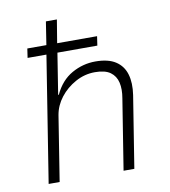

<svg xmlns="http://www.w3.org/2000/svg" viewBox="-80 -774 747 843"><g transform="rotate(-10 293.5 -352.5)"><path d="M69 0 158 -561H74L80 -602H165L181 -705H230L213 -602H391L385 -561H207L178 -378H181Q209 -438 258.5 -466Q308 -494 364 -494Q421 -494 454 -472.5Q487 -451 498.5 -412Q510 -373 502 -320L451 0H403L453 -314Q460 -354 453 -384Q446 -414 422.5 -431Q399 -448 354 -448Q308 -448 267 -425.5Q226 -403 198.5 -367.5Q171 -332 164 -290L118 0Z"/></g></svg>

Font: Nunito Sans 7pt SemiCondensed ExtraLight
Style: Italic
Weight: 250
Width: 4
Italic angle: -9°
Designer: Vernon Adams
Foundry: Vernon Adams
Version: Version 3.101;gftools[0.9.27]